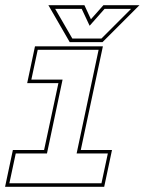

<svg xmlns="http://www.w3.org/2000/svg" viewBox="-20 -718 556 738"><path d="M-0.5 0 29.5 -141.5H149.5L204.5 -398.5H84.5L114.5 -540H375.5L290.5 -141.5H410.5L380.5 0ZM16 -13.5H370L394.5 -128H274.5L359 -526.5H125L100.5 -412H220.5L160.5 -128H40.5ZM248 -556 166 -698H304.5L329.5 -644L377.5 -698H516L374 -556ZM258 -570H370L484 -684H382L324.5 -619L294 -684H192Z"/></svg>

Font: Tourney Thin Thin
Style: Italic
Weight: 250
Italic angle: -12°
Version: Version 1.015